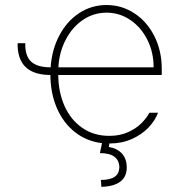

<svg xmlns="http://www.w3.org/2000/svg" viewBox="-20 -558 711 761"><path d="M180.7 -291Q185.5 -361.8 215.6 -418.2Q245.6 -474.6 294.2 -506.3Q342.8 -538.1 402.3 -538.1Q462.4 -538.1 512.5 -505.4Q562.5 -472.7 591.8 -414.8Q621.1 -356.9 621.1 -285.2V-260.7H210.9Q211.4 -192.9 235.8 -137.9Q260.3 -83 305.9 -51.3Q351.6 -19.5 413.1 -19.5Q455.6 -19.5 488 -34.4Q520.5 -49.3 541 -70.1Q561.5 -90.8 572.3 -111.3H606.4Q595.2 -80.6 568.8 -52.7Q542.5 -24.9 502.7 -7.1Q462.9 10.7 413.6 10.7L411.1 24.4Q445.3 30.3 463.9 51.3Q482.4 72.3 482.4 105.5Q482.4 142.6 456.8 161.9Q431.2 181.2 381.8 182.6L379.9 155.3Q417.5 154.8 434.8 142.6Q452.1 130.4 453.1 105.5Q451.7 48.8 376 48.8L384.3 9.3Q322.8 2 276.6 -34.7Q230.5 -71.3 205.3 -129.9Q180.2 -188.5 179.7 -260.7Q113.3 -261.2 81.1 -292.7Q48.8 -324.2 49.8 -386.7H80.1Q79.1 -336.9 102.8 -314.2Q126.5 -291.5 180.7 -291ZM588.9 -291Q588.9 -350.6 564 -400.4Q539.1 -450.2 496.3 -479Q453.6 -507.8 402.3 -507.8Q351.6 -507.8 309.3 -479.5Q267.1 -451.2 241 -401.6Q214.8 -352.1 211.4 -291Z"/></svg>

Font: Pretendard Thin
Style: Regular
Weight: 100
Designer: Base glyphs from Inter by Rasmus Andersson; Hangeul glyphs from Noto Sans CJK(Source Han Sans) by Jang Soo-young and Kan
Foundry: Kil Hyung-jin
Version: Version 1.309